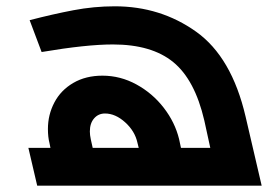

<svg xmlns="http://www.w3.org/2000/svg" viewBox="-20 -589 862 609"><path d="M810 0H98L70 -120H140L137 -135Q132 -154 132 -180Q132 -225 152.5 -264Q173 -303 212.5 -326Q252 -349 305 -349Q362 -349 413 -321Q464 -293 499.5 -247Q535 -201 548 -148L554 -120H647L628 -207Q598 -336 529.5 -392Q461 -448 338 -448Q254 -448 112 -424L74 -525Q147 -544 212.5 -556.5Q278 -569 344 -569Q489 -569 602 -488.5Q715 -408 759 -219ZM420 -120 416 -136Q408 -173 377 -201Q346 -229 313 -229Q292 -229 278.5 -213.5Q265 -198 265 -172Q265 -161 268 -147L274 -120Z"/></svg>

Font: Cairo
Style: Bold Italic
Weight: 700
Italic angle: -13°
Designer: Mohamed Gaber, Accademia di Belle Arti di Urbino and others
Foundry: Kief Type Foundry, Accademia di Belle Arti di Urbino and others
Version: Version 3.011